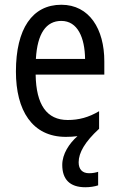

<svg xmlns="http://www.w3.org/2000/svg" viewBox="-20 -566 502 808"><path d="M311 117C311 77 337 31 397 -24V-98C353 -72 312 -61 265 -61C177 -61 132 -125 130 -252H419V-308C419 -444 356 -546 238 -546C116 -546 47 -445 47 -265C47 -102 115 10 257 10C274 10 291 9 306 7C271 38 242 82 242 128C242 188 273 222 339 222C359 222 378 219 393 214V157C384 160 371 163 355 163C327 163 311 147 311 117ZM238 -478C307 -478 337 -407 338 -318H131C137 -425 174 -478 238 -478Z"/></svg>

Font: Noto Sans Bengali Condensed
Style: Regular
Weight: 400
Width: 3
Designer: Jelle Bosma - Monotype Design Team
Foundry: Monotype Imaging Inc.
Version: Version 2.003